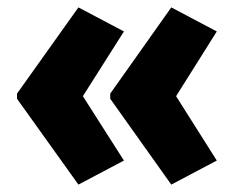

<svg xmlns="http://www.w3.org/2000/svg" viewBox="-20 -540 636 519"><path d="M26 -287 192 -520 315 -455 204 -280 315 -106 192 -41 26 -273ZM278 -287 443 -520 566 -455 456 -280 566 -106 443 -41 278 -273Z"/></svg>

Font: Noto Sans Malayalam Condensed Black
Style: Regular
Weight: 900
Width: 3
Designer: Jelle Bosma - Monotype Design Team
Foundry: Monotype Imaging Inc.
Version: Version 2.104; ttfautohint (v1.8.4.7-5d5b)